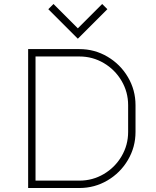

<svg xmlns="http://www.w3.org/2000/svg" viewBox="-20 -942 780 962"><path d="M518 -896 370 -748 222 -896 248 -922 370 -800 492 -922ZM121 -696H378Q454 -696 518.5 -658Q583 -620 621 -555.5Q659 -491 659 -415V-281Q659 -205 621 -140.5Q583 -76 518.5 -38Q454 0 378 0H121ZM622 -415Q622 -481 589 -537Q556 -593 500 -626Q444 -659 378 -659H158V-37H378Q444 -37 500 -70Q556 -103 589 -159Q622 -215 622 -281Z"/></svg>

Font: M Major Mono Display
Style: Regular
Weight: 400
Designer: Emre Parlak
Foundry: Emre Parlak
Version: Version 2.000; ttfautohint (v1.8) -l 8 -r 50 -G 200 -x 14 -D